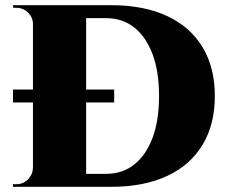

<svg xmlns="http://www.w3.org/2000/svg" viewBox="-20 -720 882 740"><path d="M30 -375H420V-325H30ZM409 -700Q534 -700 623.5 -658.5Q713 -617 760.5 -538.5Q808 -460 808 -350Q808 -240 760.5 -161.5Q713 -83 623.5 -41.5Q534 0 409 0H155L154 -50Q202 -50 240 -50Q278 -50 306 -50Q334 -50 352.5 -50Q371 -50 380 -50Q389 -50 389 -50Q452 -50 497.5 -86Q543 -122 568 -189Q593 -256 593 -350Q593 -444 568 -511Q543 -578 497.5 -614Q452 -650 389 -650Q389 -650 379.5 -650Q370 -650 350.5 -650Q331 -650 302 -650Q273 -650 233.5 -650Q194 -650 144 -650V-700ZM312 -700V0H107V-700ZM110 -73V0H30V-10Q30 -10 36.5 -10Q43 -10 43 -10Q69 -10 87.5 -28.5Q106 -47 107 -73ZM110 -627H107Q107 -653 88 -671.5Q69 -690 43 -690Q43 -690 37 -690Q31 -690 31 -690L30 -700H110Z"/></svg>

Font: Cinzel Black
Style: Regular
Weight: 900
Designer: Natanael Gama
Version: Version 2.000